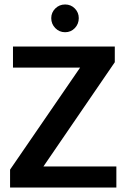

<svg xmlns="http://www.w3.org/2000/svg" viewBox="-20 -838 568 858"><path d="M493 -630V-560L174 -94H500V0H25V-80L338 -536H38V-630ZM209 -757Q209 -782 227 -800Q245 -818 271 -818Q297 -818 314.5 -800Q332 -782 332 -757Q332 -731 314.5 -712.5Q297 -694 271 -694Q245 -694 227 -712.5Q209 -731 209 -757Z"/></svg>

Font: Mukta Malar SemiBold
Style: Regular
Weight: 600
Designer: Aadarsh Rajan, Girish Dalvi, Yashodeep Gholap
Foundry: Ek Type
Version: Version 2.538;PS 1.000;hotconv 16.6.51;makeotf.lib2.5.65220;